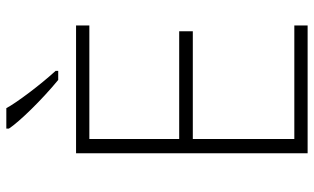

<svg xmlns="http://www.w3.org/2000/svg" viewBox="-208 -760 969 592"><g transform="rotate(-90 276.0 -464.5)"><path d="M325 -769H353V-777C310 -824 255 -897 238 -929H175V-921C196 -889 263 -820 325 -769ZM99 0H493V-41H143V-354H475V-396H143V-673H493V-714H99Z"/></g></svg>

Font: Kathrein 35 Thin
Style: Regular
Weight: 250
Designer: Lazydogs Typefoundry, based on Open Sans by Ascender Corporation
Foundry: Lazydogs Typefoundry
Version: Version 1.003;PS 001.003;hotconv 1.0.88;makeotf.lib2.5.64775